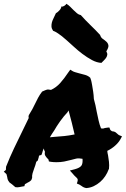

<svg xmlns="http://www.w3.org/2000/svg" viewBox="-45 -959 651 993"><path d="M516.6 -82Q510.7 -65.4 499.5 -48.3Q488.3 -31.2 473.1 -18.1Q458 -4.9 439.5 3.9Q420.9 12.7 400.4 13.7Q387.7 10.7 383.3 7.3Q378.9 3.9 374 1Q371.1 -1 368.7 -2.4Q366.2 -3.9 364.3 -4.9L352.5 -9.8L356.4 -22.5Q358.4 -30.3 355.5 -34.7Q352.5 -39.1 343.8 -46.9Q340.8 -49.8 337.9 -52.7Q335 -55.7 333 -58.6L316.4 -77.1L342.8 -84Q367.2 -90.8 375.5 -101.6Q383.8 -112.3 381.8 -137.7Q362.3 -141.6 349.1 -138.7Q335.9 -135.7 322.3 -131.8Q304.7 -127 286.6 -123.5Q268.6 -120.1 247.1 -120.1Q239.3 -120.1 232.4 -120.6Q225.6 -121.1 217.8 -122.1L208 -124Q206.1 -134.8 204.1 -136.2Q202.1 -137.7 200.2 -139.6Q195.3 -144.5 189.9 -152.8Q184.6 -161.1 187.5 -173.8Q182.6 -182.6 181.6 -191.4Q175.8 -179.7 172.9 -167L168.9 -157.2L159.2 -155.3Q157.2 -154.3 156.2 -150.9Q155.3 -147.5 155.3 -145.5L150.4 -128.9Q148.4 -127 146.5 -125.5Q144.5 -124 142.6 -122.1Q140.6 -113.3 137.7 -104.5Q134.8 -95.7 131.8 -87.9Q127 -75.2 123.5 -63Q120.1 -50.8 121.1 -39.1L117.2 -28.3Q112.3 -22.5 106.4 -19Q100.6 -15.6 94.7 -12.7Q92.8 -10.7 89.4 -9.3Q85.9 -7.8 84 -6.8L81.1 3.9L69.3 5.9Q58.6 7.8 54.2 8.8Q49.8 9.8 43.9 9.8L34.2 8.8Q23.4 0 17.6 -5.4Q11.7 -10.7 3.9 -15.6Q-4.9 -27.3 -5.9 -33.2Q-6.8 -39.1 -7.8 -43.9Q-9.8 -49.8 -10.3 -53.7Q-10.7 -57.6 -12.7 -59.6L-25.4 -71.3L-14.6 -80.1L-13.7 -96.7Q5.9 -146.5 27.8 -192.4Q49.8 -238.3 73.2 -286.1Q81.1 -301.8 88.4 -317.4Q95.7 -333 103.5 -348.6Q102.5 -351.6 102.5 -355.5Q102.5 -359.4 104.5 -364.3Q115.2 -380.9 122.1 -394Q128.9 -407.2 135.7 -420.9Q143.6 -437.5 151.9 -453.1Q160.2 -468.8 172.9 -485.4L188.5 -492.2Q191.4 -493.2 195.3 -494.6Q199.2 -496.1 204.1 -496.1L218.8 -494.1Q246.1 -506.8 266.6 -529.8Q287.1 -552.7 308.6 -585L318.4 -598.6L331.1 -590.8Q335.9 -587.9 344.7 -585.4Q353.5 -583 363.3 -580.1Q380.9 -576.2 396.5 -571.3Q412.1 -566.4 421.9 -556.6Q427.7 -541 428.7 -533.2Q429.7 -525.4 431.6 -517.6Q434.6 -501 437 -484.4Q439.5 -467.8 440.4 -447.3Q445.3 -430.7 448.7 -414.6Q452.1 -398.4 455.1 -381.8Q460 -358.4 464.8 -336.4Q469.7 -314.5 477.5 -294.9Q485.4 -294.9 487.3 -293.9Q492.2 -295.9 497.6 -296.9Q502.9 -297.9 509.8 -298.8L520.5 -299.8L524.4 -290Q525.4 -285.2 534.2 -280.3Q546.9 -279.3 552.7 -274.9Q558.6 -270.5 563.5 -265.6Q567.4 -261.7 571.3 -259.8L585.9 -253.9L578.1 -239.3Q568.4 -221.7 550.3 -205.6Q532.2 -189.5 509.8 -178.7Q510.7 -172.9 511.2 -167.5Q511.7 -162.1 513.7 -156.2Q516.6 -139.6 518.6 -122.1Q520.5 -104.5 518.6 -85.9ZM234.4 -251Q263.7 -252.9 287.6 -255.4Q311.5 -257.8 340.8 -263.7Q334 -293 326.2 -324.7Q318.4 -356.4 309.6 -387.7L303.7 -377.9Q284.2 -357.4 266.1 -332Q248 -306.6 235.4 -284.2Q229.5 -275.4 223.6 -266.6Q217.8 -257.8 212.9 -249Q218.8 -250 224.1 -250Q229.5 -250 234.4 -251ZM229.5 -799.8Q221.7 -811.5 221.2 -822.3Q220.7 -833 223.6 -843.8Q226.6 -854.5 232.4 -865.7Q238.3 -877 244.1 -890.6Q252 -894.5 261.7 -904.8Q271.5 -915 272.5 -925.8Q277.3 -922.9 286.6 -928.2Q295.9 -933.6 297.9 -939.5Q308.6 -933.6 317.9 -924.3Q327.1 -915 335.9 -906.2Q344.7 -897.5 353.5 -890.1Q362.3 -882.8 373 -880.9Q396.5 -854.5 423.3 -828.6Q450.2 -802.7 472.7 -778.3Q476.6 -764.6 486.8 -757.8Q497.1 -751 505.4 -743.2Q513.7 -735.4 515.6 -724.6Q517.6 -713.9 504.9 -693.4Q510.7 -683.6 509.8 -675.8Q508.8 -668 504.4 -661.1Q500 -654.3 493.2 -647.5Q486.3 -640.6 479.5 -633.8Q456.1 -634.8 430.7 -648.4Q405.3 -662.1 381.3 -680.2Q357.4 -698.2 336.9 -717.3Q316.4 -736.3 301.8 -749Q273.4 -774.4 255.4 -786.1Q237.3 -797.9 229.5 -799.8Z"/></svg>

Font: Permanent Marker
Style: Regular
Weight: 400
Designer: Font Diner, Inc
Foundry: Font Diner, Inc
Version: Version 1.001